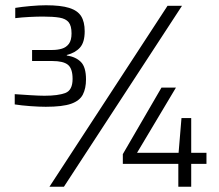

<svg xmlns="http://www.w3.org/2000/svg" viewBox="-20 -710 831 730"><path d="M154 -304Q129 -304 95 -306.5Q61 -309 36 -313V-352Q65 -350 97 -348Q129 -346 149 -346Q201 -346 228.5 -356.5Q256 -367 256 -410Q256 -449 238.5 -463.5Q221 -478 179 -478H102V-520H179Q199 -520 215.5 -525Q232 -530 242 -543.5Q252 -557 252 -583Q252 -612 241 -625.5Q230 -639 206 -643Q182 -647 143 -647Q121 -647 91.5 -645.5Q62 -644 38 -641V-680Q62 -684 95.5 -687Q129 -690 155 -690Q211 -690 243 -680Q275 -670 288.5 -648.5Q302 -627 302 -591Q302 -549 284 -529Q266 -509 234 -501V-499Q268 -494 287.5 -474.5Q307 -455 307 -408Q307 -374 295 -350.5Q283 -327 250.5 -315.5Q218 -304 154 -304ZM168 0 617 -688H672L223 0ZM658 0V-87H447V-124L594 -377H649L501 -129H659L670 -261H707V-129H765V-87H707V0Z"/></svg>

Font: Saira Thin Light
Style: Regular
Weight: 300
Version: Version 1.101